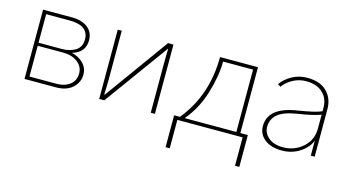

<svg xmlns="http://www.w3.org/2000/svg" viewBox="-78 -806 2380 1307"><g transform="rotate(15 1112.0 -153.0)"><path d="M93.8 0V-488.3H295.9Q369.1 -488.3 409.7 -455.6Q450.2 -422.9 450.2 -367.2Q450.2 -281.2 359.4 -254.9Q410.2 -243.2 441.9 -210.4Q473.6 -177.7 473.6 -131.8Q473.6 -77.1 431.6 -38.6Q389.6 0 315.4 0ZM122.1 -24.4H309.6Q371.1 -24.4 407.2 -53.2Q443.4 -82 443.4 -131.8Q443.4 -179.7 403.8 -210.4Q364.3 -241.2 302.7 -241.2H122.1ZM122.1 -262.7H285.2Q343.8 -262.7 382.8 -287.6Q421.9 -312.5 421.9 -365.2Q421.9 -463.9 287.1 -463.9H122.1Z M620.1 0V-488.3H648.4V-156.2Q648.4 -134.8 647.5 -98.6Q646.5 -62.5 645.5 -38.1H649.4L706.1 -116.2L974.6 -488.3H1012.7V0H983.4V-338.9Q983.4 -410.2 985.4 -451.2H983.4L935.5 -384.8L656.2 0Z M1141.6 -24.4H1182.6Q1340.8 -218.8 1340.8 -488.3H1608.4V-24.4H1661.1V200.2H1630.9V0H1170.9V200.2H1141.6ZM1215.8 -24.4H1580.1V-463.9H1369.1Q1368.2 -358.4 1330.6 -236.8Q1293 -115.2 1215.8 -24.4Z M1773.4 -112.3Q1773.4 -69.3 1810.1 -37.6Q1846.7 -5.9 1913.1 -5.9Q1993.2 -5.9 2051.8 -57.6Q2110.4 -109.4 2110.4 -190.4V-288.1Q2055.7 -267.6 1946.3 -251Q1854.5 -236.3 1814 -202.1Q1773.4 -168 1773.4 -112.3ZM1744.1 -110.4Q1744.1 -243.2 1945.3 -273.4Q2068.4 -293 2110.4 -312.5V-337.9Q2110.4 -401.4 2068.4 -441.4Q2026.4 -481.4 1951.2 -481.4Q1904.3 -481.4 1861.8 -460Q1819.3 -438.5 1790 -399.4L1769.5 -412.1Q1796.9 -452.1 1845.7 -479Q1894.5 -505.9 1951.2 -505.9Q2043 -505.9 2090.8 -458Q2138.7 -410.2 2138.7 -335V0H2111.3V-106.4Q2093.8 -56.6 2038.1 -19.5Q1982.4 17.6 1911.1 17.6Q1834 17.6 1789.1 -18.1Q1744.1 -53.7 1744.1 -110.4Z"/></g></svg>

Font: Gothic A1 Thin
Style: Regular
Weight: 250
Designer: HanYang I&C Co.,Ltd.
Foundry: HanYang I&C Co.,Ltd.
Version: Version 2.50